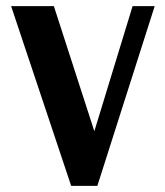

<svg xmlns="http://www.w3.org/2000/svg" viewBox="-20 -603 537 623"><path d="M154.8 -583 286.1 -177.2 410.2 -583H481.9L295.9 0H210.9L16.1 -583Z"/></svg>

Font: SimahzazaarabicW05-SemiBold
Style: Regular
Weight: 600
Designer: Ahmed zaza
Foundry: Ahmed zaza
Version: Version 1.001